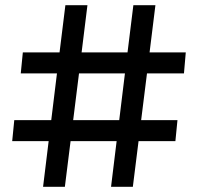

<svg xmlns="http://www.w3.org/2000/svg" viewBox="-20 -720 765 740"><path d="M68 -518H209.5L232 -700H317L294.5 -518H471.5L494 -700H579L556.5 -518H696L689 -437H546.5L524 -257H664L656 -176H514L492 0H408L429.5 -176H252L230 0H146L167.5 -176H27L35 -257H177.5L199.5 -437H60ZM439.5 -257 461.5 -437H284.5L262 -257Z"/></svg>

Font: Argentum Sans
Style: Regular
Weight: 400
Designer: Julieta Ulanovsky, Owen Earl, Chris M. Simpson, Rasmus Andersson, Cristiano Sobral
Foundry: The Argentum Sans Project Authors
Version: Version 3.135; ttfautohint (v1.8.4.7-5d5b-dirty)